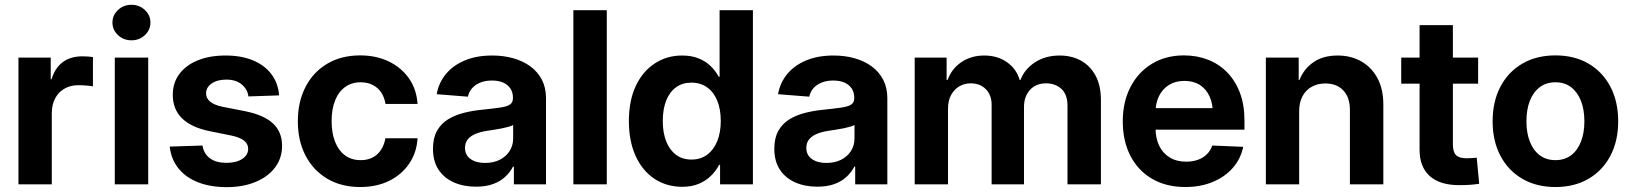

<svg xmlns="http://www.w3.org/2000/svg" viewBox="-20 -770 6813 802"><path d="M57.1 0V-529.3H191.9V-439H195.3Q209.5 -486.3 242.2 -510.5Q274.9 -534.7 323.7 -534.7Q335.9 -534.7 347.7 -533.9Q359.4 -533.2 368.2 -531.7V-409.2Q359.4 -411.1 341.6 -412.6Q323.7 -414.1 306.6 -414.1Q274.9 -414.1 250 -400.1Q225.1 -386.2 210.7 -359.9Q196.3 -333.5 196.3 -296.4V0Z M459.5 0V-529.3H599.1V0ZM529.3 -601.6Q496.1 -601.6 472.9 -623.3Q449.7 -645 449.7 -675.8Q449.7 -706.5 472.9 -728.3Q496.1 -750 529.3 -750Q562 -750 585.2 -728.3Q608.4 -706.5 608.4 -675.8Q608.4 -645 585.2 -623.3Q562 -601.6 529.3 -601.6Z M1146 -371.6 1017.6 -367.2Q1014.2 -396.5 990 -417Q965.8 -437.5 925.3 -437.5Q887.7 -437.5 864.3 -421.4Q840.8 -405.3 840.8 -380.4Q840.8 -359.4 857.7 -345.5Q874.5 -331.5 908.7 -324.2L1005.4 -305.2Q1083.5 -289.1 1120.8 -253.9Q1158.2 -218.8 1158.2 -161.1Q1158.2 -108.9 1128.7 -70.1Q1099.1 -31.2 1046.9 -9.8Q994.6 11.7 926.8 11.7Q859.4 11.7 807.9 -8.3Q756.3 -28.3 725.6 -66.4Q694.8 -104.5 689 -157.7L825.7 -162.1Q831.5 -127.4 857.2 -108.6Q882.8 -89.8 925.3 -89.8Q967.3 -89.8 991.9 -106.2Q1016.6 -122.6 1016.6 -147.9Q1016.6 -169.4 999 -182.9Q981.4 -196.3 947.3 -203.6L855.5 -222.2Q778.8 -237.8 740.2 -275.9Q701.7 -314 701.7 -374Q701.7 -423.8 729 -460.7Q756.3 -497.6 805.9 -517.8Q855.5 -538.1 922.4 -538.1Q988.3 -538.1 1036.9 -517.8Q1085.4 -497.6 1113.5 -460.4Q1141.6 -423.3 1146 -371.6Z M1484.4 11.2Q1405.3 11.2 1346.7 -23.7Q1288.1 -58.6 1256.1 -120.4Q1224.1 -182.1 1224.1 -263.2Q1224.1 -344.7 1256.1 -406.7Q1288.1 -468.8 1346.7 -503.7Q1405.3 -538.6 1484.4 -538.6Q1552.2 -538.6 1604.7 -512.9Q1657.2 -487.3 1688.7 -441.9Q1720.2 -396.5 1724.1 -335.9H1590.3Q1585.9 -362.8 1572.8 -383.1Q1559.6 -403.3 1537.6 -414.8Q1515.6 -426.3 1486.3 -426.3Q1449.2 -426.3 1421.9 -406.7Q1394.5 -387.2 1379.9 -350.8Q1365.2 -314.5 1365.2 -264.2Q1365.2 -213.9 1379.9 -177.2Q1394.5 -140.6 1421.6 -120.8Q1448.7 -101.1 1486.3 -101.1Q1529.3 -101.1 1555.9 -125.7Q1582.5 -150.4 1589.8 -192.4H1724.1Q1720.7 -133.3 1689.7 -87.2Q1658.7 -41 1606.2 -14.9Q1553.7 11.2 1484.4 11.2Z M1968.3 9.8Q1916.5 9.8 1876 -8.1Q1835.4 -25.9 1812 -61Q1788.6 -96.2 1788.6 -148.9Q1788.6 -193.4 1805.2 -223.1Q1821.8 -252.9 1850.3 -270.8Q1878.9 -288.6 1915.5 -298.1Q1952.1 -307.6 1992.2 -311.5Q2039.6 -316.4 2068.4 -320.6Q2097.2 -324.7 2109.9 -333.3Q2122.6 -341.8 2122.6 -359.4V-362.3Q2122.6 -384.3 2112.1 -400.1Q2101.6 -416 2082.3 -424.8Q2063 -433.6 2034.7 -433.6Q2006.8 -433.6 1985.6 -424.8Q1964.4 -416 1951.4 -400.9Q1938.5 -385.7 1934.6 -366.2L1804.2 -376.5Q1812.5 -424.3 1842.5 -460.7Q1872.6 -497.1 1921.6 -517.6Q1970.7 -538.1 2036.1 -538.1Q2083.5 -538.1 2124.3 -526.6Q2165 -515.1 2195.8 -492.4Q2226.6 -469.7 2243.7 -436.5Q2260.7 -403.3 2260.7 -359.9V0H2126.5V-74.2H2123Q2110.4 -49.8 2089.6 -30.8Q2068.8 -11.7 2038.8 -1Q2008.8 9.8 1968.3 9.8ZM2005.9 -89.4Q2042 -89.4 2068.4 -103Q2094.7 -116.7 2109.1 -139.9Q2123.5 -163.1 2123.5 -191.9V-248Q2117.2 -244.1 2105.2 -240.7Q2093.3 -237.3 2078.1 -234.1Q2063 -231 2046.6 -228.5Q2030.3 -226.1 2014.6 -223.6Q1988.8 -219.7 1967.8 -211.4Q1946.8 -203.1 1934.6 -188.7Q1922.4 -174.3 1922.4 -152.3Q1922.4 -122.1 1945.6 -105.7Q1968.8 -89.4 2005.9 -89.4Z M2514.6 -727.5V0H2375V-727.5Z M2830.1 10.3Q2764.6 10.3 2714.1 -22.9Q2663.6 -56.2 2635.3 -117.9Q2606.9 -179.7 2606.9 -264.2Q2606.9 -349.6 2635.7 -410.9Q2664.6 -472.2 2715.1 -505.1Q2765.6 -538.1 2829.1 -538.1Q2868.7 -538.1 2898.2 -526.1Q2927.7 -514.2 2948.5 -493.9Q2969.2 -473.6 2982.4 -449.2H2985.8V-727.5H3125V0H2987.8V-81.5H2983.9Q2970.7 -56.2 2949.5 -35.4Q2928.2 -14.6 2898.7 -2.2Q2869.1 10.3 2830.1 10.3ZM2868.2 -103.5Q2906.2 -103.5 2933.6 -123.5Q2960.9 -143.6 2975.8 -179.9Q2990.7 -216.3 2990.7 -264.6Q2990.7 -313.5 2976.1 -349.4Q2961.4 -385.3 2933.8 -405Q2906.2 -424.8 2868.2 -424.8Q2830.6 -424.8 2803.7 -405.3Q2776.9 -385.7 2762.7 -349.9Q2748.5 -314 2748.5 -264.6Q2748.5 -215.3 2762.9 -179.2Q2777.3 -143.1 2804 -123.3Q2830.6 -103.5 2868.2 -103.5Z M3394 9.8Q3342.3 9.8 3301.8 -8.1Q3261.2 -25.9 3237.8 -61Q3214.4 -96.2 3214.4 -148.9Q3214.4 -193.4 3231 -223.1Q3247.6 -252.9 3276.1 -270.8Q3304.7 -288.6 3341.3 -298.1Q3377.9 -307.6 3418 -311.5Q3465.3 -316.4 3494.1 -320.6Q3522.9 -324.7 3535.6 -333.3Q3548.3 -341.8 3548.3 -359.4V-362.3Q3548.3 -384.3 3537.8 -400.1Q3527.3 -416 3508.1 -424.8Q3488.8 -433.6 3460.4 -433.6Q3432.6 -433.6 3411.4 -424.8Q3390.1 -416 3377.2 -400.9Q3364.3 -385.7 3360.4 -366.2L3230 -376.5Q3238.3 -424.3 3268.3 -460.7Q3298.3 -497.1 3347.4 -517.6Q3396.5 -538.1 3461.9 -538.1Q3509.3 -538.1 3550 -526.6Q3590.8 -515.1 3621.6 -492.4Q3652.3 -469.7 3669.4 -436.5Q3686.5 -403.3 3686.5 -359.9V0H3552.2V-74.2H3548.8Q3536.1 -49.8 3515.4 -30.8Q3494.6 -11.7 3464.6 -1Q3434.6 9.8 3394 9.8ZM3431.6 -89.4Q3467.8 -89.4 3494.1 -103Q3520.5 -116.7 3534.9 -139.9Q3549.3 -163.1 3549.3 -191.9V-248Q3543 -244.1 3531 -240.7Q3519 -237.3 3503.9 -234.1Q3488.8 -231 3472.4 -228.5Q3456.1 -226.1 3440.4 -223.6Q3414.6 -219.7 3393.6 -211.4Q3372.6 -203.1 3360.4 -188.7Q3348.1 -174.3 3348.1 -152.3Q3348.1 -122.1 3371.3 -105.7Q3394.5 -89.4 3431.6 -89.4Z M3800.8 0V-529.3H3934.1V-436.5H3938.5Q3955.1 -482.9 3995.8 -510.5Q4036.6 -538.1 4091.3 -538.1Q4147 -538.1 4186.5 -510Q4226.1 -481.9 4239.3 -436H4242.7Q4259.3 -481 4303 -509.5Q4346.7 -538.1 4406.2 -538.1Q4456.5 -538.1 4495.4 -516.6Q4534.2 -495.1 4556.4 -453.9Q4578.6 -412.6 4578.6 -352.5V0H4439V-328.1Q4439 -376 4413.3 -398.9Q4387.7 -421.9 4350.1 -421.9Q4307.1 -421.9 4282.2 -394.3Q4257.3 -366.7 4257.3 -323.2V0H4122.1V-332.5Q4122.1 -373 4097.9 -397.5Q4073.7 -421.9 4034.7 -421.9Q4008.3 -421.9 3986.8 -409.2Q3965.3 -396.5 3952.6 -372.8Q3939.9 -349.1 3939.9 -315.9V0Z M4931.6 11.2Q4851.1 11.2 4792.2 -23.2Q4733.4 -57.6 4701.7 -119.4Q4669.9 -181.2 4669.9 -263.2Q4669.9 -344.2 4701.9 -406.2Q4733.9 -468.3 4791.5 -503.4Q4849.1 -538.6 4925.3 -538.6Q4980 -538.6 5026.1 -520.5Q5072.3 -502.4 5106.4 -467.3Q5140.6 -432.1 5159.4 -381.8Q5178.2 -331.5 5178.2 -267.1V-228.5H4724.6V-318.4H5110.4L5046.4 -295.4Q5046.4 -336.9 5032.2 -367.7Q5018.1 -398.4 4991.7 -415.3Q4965.3 -432.1 4927.2 -432.1Q4889.6 -432.1 4862.5 -415Q4835.4 -397.9 4821 -368.2Q4806.6 -338.4 4806.6 -298.3V-236.8Q4806.6 -193.4 4822 -161.4Q4837.4 -129.4 4866.2 -112.1Q4895 -94.7 4934.6 -94.7Q4962.4 -94.7 4984.4 -102.8Q5006.3 -110.8 5021.5 -126Q5036.6 -141.1 5043.9 -162.1L5172.9 -156.7Q5162.6 -106.4 5129.6 -68.8Q5096.7 -31.2 5045.9 -10Q4995.1 11.2 4931.6 11.2Z M5406.7 -304.2V0H5267.6V-529.3H5404.8V-435.5L5408.2 -436.5Q5426.3 -482.4 5466.6 -510.3Q5506.8 -538.1 5567.4 -538.1Q5623 -538.1 5666 -513.7Q5709 -489.3 5733.6 -443.6Q5758.3 -397.9 5758.3 -333.5V0H5618.7V-310.5Q5618.7 -363.3 5591.1 -392.3Q5563.5 -421.4 5516.1 -421.4Q5484.9 -421.4 5460 -408Q5435.1 -394.5 5420.9 -368.7Q5406.7 -342.8 5406.7 -304.2Z M6154.3 -529.3V-420.4H5833V-529.3ZM5909.7 -665H6048.8V-166.5Q6048.8 -135.7 6061.8 -122.3Q6074.7 -108.9 6105 -108.9Q6115.2 -108.9 6127.7 -109.6Q6140.1 -110.4 6148.4 -111.3L6158.7 -2.4Q6141.6 0.5 6119.6 2Q6097.7 3.4 6075.2 3.4Q5994.6 3.4 5952.1 -34.7Q5909.7 -72.8 5909.7 -144Z M6477.1 11.2Q6397.9 11.2 6338.9 -23.2Q6279.8 -57.6 6247.3 -119.4Q6214.8 -181.2 6214.8 -263.2Q6214.8 -345.7 6247.3 -407.7Q6279.8 -469.7 6338.9 -504.2Q6397.9 -538.6 6477.1 -538.6Q6556.6 -538.6 6615.5 -504.2Q6674.3 -469.7 6706.8 -407.7Q6739.3 -345.7 6739.3 -263.2Q6739.3 -181.2 6706.8 -119.4Q6674.3 -57.6 6615.5 -23.2Q6556.6 11.2 6477.1 11.2ZM6477.1 -101.1Q6515.6 -101.1 6542.5 -121.3Q6569.3 -141.6 6583.7 -178.2Q6598.1 -214.8 6598.1 -263.2Q6598.1 -312.5 6583.7 -348.9Q6569.3 -385.3 6542.5 -405.8Q6515.6 -426.3 6477.1 -426.3Q6439 -426.3 6411.9 -406Q6384.8 -385.7 6370.4 -349.1Q6356 -312.5 6356 -263.2Q6356 -214.8 6370.4 -178.2Q6384.8 -141.6 6411.9 -121.3Q6439 -101.1 6477.1 -101.1Z"/></svg>

Font: Inter Cardless Tabular Bold
Style: Bold
Weight: 700
Designer: Rasmus Andersson
Foundry: rsms
Version: Version 4.000;git-4fc901f